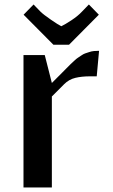

<svg xmlns="http://www.w3.org/2000/svg" viewBox="-20 -826 498 846"><path d="M284.2 -628.9H215.3L84 -761.2L127.9 -806.2L158.2 -774.9Q170.9 -762.2 203.9 -739.5Q236.8 -716.8 250 -710.4Q266.1 -717.8 294.9 -736.8Q323.7 -755.9 341.3 -774.9L371.6 -806.2L415.5 -761.2ZM406.2 -489.7H377Q339.8 -489.7 311.8 -482.9Q283.7 -476.1 262.7 -455.1L208.5 -400.9V0H83.5V-583.5H177.2L208.5 -460.4L256.3 -508.3Q259.8 -511.7 273.7 -525.9Q287.6 -540 291 -543.2Q294.4 -546.4 306.2 -557.4Q317.9 -568.4 322.5 -571Q327.1 -573.7 337.6 -581.1Q348.1 -588.4 355 -590.6Q361.8 -592.8 372.6 -596.4Q383.3 -600.1 393.8 -601.1Q404.3 -602.1 416.5 -602.1Z"/></svg>

Font: Resagnicto
Style: Bold
Weight: 700
Version: Version 0.9991